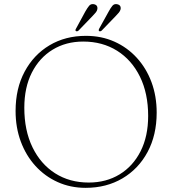

<svg xmlns="http://www.w3.org/2000/svg" viewBox="-20 -887 830 924"><path d="M393.5 -714.5Q468 -714.5 530.2 -686.8Q592.5 -659 638.2 -609Q684 -559 709 -491.8Q734 -424.5 734 -345Q734 -237 690.2 -155.5Q646.5 -74 569.2 -28.5Q492 17 392 17Q319 17 257.5 -10.8Q196 -38.5 150.5 -88.5Q105 -138.5 80 -206Q55 -273.5 55 -353Q55 -461 98.5 -542.2Q142 -623.5 218.2 -669Q294.5 -714.5 393.5 -714.5ZM693 -329Q693 -437.5 653.5 -518Q614 -598.5 543.5 -642.8Q473 -687 380.5 -687Q297.5 -687 233.5 -648Q169.5 -609 133.2 -537.5Q97 -466 97 -368.5Q97 -259.5 136.2 -178.5Q175.5 -97.5 245.2 -53Q315 -8.5 407 -8.5Q491 -8.5 555.5 -47.8Q620 -87 656.5 -159Q693 -231 693 -329ZM390.5 -831.5Q400.5 -849 408.8 -859Q417 -869 430.5 -867Q451.5 -863.5 448.5 -843Q447 -834 440.2 -826.2Q433.5 -818.5 425.5 -810L358 -740Q351 -734 345.5 -737.5Q340.5 -740.5 346 -749.5ZM503 -831.5Q512.5 -849 520.8 -859Q529 -869 542 -867Q563.5 -863.5 560.5 -843Q558.5 -834 551.8 -826.2Q545 -818.5 537 -810L469.5 -740Q462.5 -734 457 -737.5Q453 -740.5 457.5 -749.5Z"/></svg>

Font: Fraunces 9pt Thin
Style: Regular
Weight: 100
Version: Version 1.000;[b76b70a41]